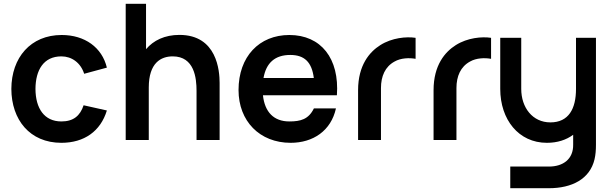

<svg xmlns="http://www.w3.org/2000/svg" viewBox="-20 -740 3240 1015"><path d="M304.5 15C425 15 511.5 -46 545 -156L422 -183.5C403.5 -128 368.5 -98 304.5 -98C214 -98 168 -167 167.5 -270C168 -369 210 -442 304.5 -442C359.5 -442 406.5 -408 425 -350L545 -382.5C519.5 -489 428.5 -555 306 -555C142 -555 40.5 -435.5 40 -270C40.5 -107 137.5 15 304.5 15Z M1019 -260V0H1141V-301.5C1141 -365.5 1127.5 -555.5 928.5 -555.5C850.5 -555.5 791.5 -526.5 752 -480V-720H644.5V0H766.5V-277.5C766.5 -408.5 831.5 -442 893 -442C1008 -442 1019 -326.5 1019 -260Z M1516.5 15C1635 15 1730 -48.5 1756 -167H1639.5C1611 -109 1569 -98 1509.5 -98C1427.5 -98 1379.5 -147.5 1370 -236.5H1761C1775 -431 1677 -555 1509.5 -555C1350.5 -555 1241 -441 1241 -264C1241 -100 1352.5 15 1516.5 15ZM1373 -327.5C1387 -407.5 1433.5 -449.5 1514.5 -449.5C1589 -449.5 1628.5 -412 1639 -327.5Z M1873 -263V0H1994V-274.5C1994 -337 2016 -387.5 2065.5 -414.5C2099 -434 2144.5 -435 2177 -429V-540C2128.5 -547.5 2052 -540.5 1990.5 -501.5C1933.5 -465.5 1873 -395.5 1873 -263Z M2272 -263V0H2393V-274.5C2393 -337 2415 -387.5 2464.5 -414.5C2498 -434 2543.5 -435 2576 -429V-540C2527.5 -547.5 2451 -540.5 2389.5 -501.5C2332.5 -465.5 2272 -395.5 2272 -263Z M2624.5 -270C2624.5 -108 2721.5 15 2871 15C2927 15 2973.5 -0.5 3010 -27.5V24C3011.5 101 2957 140.5 2882 140.5H2677.5V255H2881.5C3003.5 255 3098.5 206.5 3123 102C3128.5 78 3130.5 54 3130.5 26V-540H3025V-270C3025 -165.5 2986.5 -93 2889.5 -93C2795.5 -93 2735.5 -171 2735.5 -270V-540H2624.5Z"/></svg>

Font: Eudonet
Style: Bold
Weight: 700
Designer: Mikhail Sharanda
Foundry: Mikhail Sharanda
Version: Version 4.503;Glyphs 3.1.2 (3151)